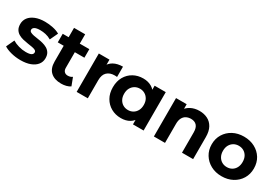

<svg xmlns="http://www.w3.org/2000/svg" viewBox="34 -1489 3330 2330"><g transform="rotate(30 1699.0 -324.5)"><path d="M253 8Q184 8 120.5 -8.5Q57 -25 20 -50L72 -162Q109 -139 159.5 -124.5Q210 -110 259 -110Q313 -110 335.5 -123Q358 -136 358 -159Q358 -178 340.5 -187.5Q323 -197 294 -202Q265 -207 230.5 -212Q196 -217 161 -225.5Q126 -234 97 -251Q68 -268 50.5 -297Q33 -326 33 -372Q33 -423 62.5 -462Q92 -501 148 -523.5Q204 -546 282 -546Q337 -546 394 -534Q451 -522 489 -499L437 -388Q398 -411 358.5 -419.5Q319 -428 282 -428Q230 -428 206 -414Q182 -400 182 -378Q182 -358 199.5 -348Q217 -338 246 -332Q275 -326 309.5 -321.5Q344 -317 379 -308Q414 -299 442.5 -282.5Q471 -266 489 -237.5Q507 -209 507 -163Q507 -113 477 -74.5Q447 -36 390.5 -14Q334 8 253 8Z M823 8Q728 8 675 -40.5Q622 -89 622 -185V-657H778V-187Q778 -153 796 -134.5Q814 -116 845 -116Q882 -116 908 -136L950 -26Q926 -9 892.5 -0.5Q859 8 823 8ZM539 -406V-526H912V-406Z M1038 0V-538H1187V-386L1166 -430Q1190 -487 1243 -516.5Q1296 -546 1372 -546V-402Q1362 -403 1354 -403.5Q1346 -404 1337 -404Q1273 -404 1233.5 -367.5Q1194 -331 1194 -254V0Z M1659 8Q1583 8 1522 -26.5Q1461 -61 1425.5 -123Q1390 -185 1390 -269Q1390 -354 1425.5 -416Q1461 -478 1522 -512Q1583 -546 1659 -546Q1727 -546 1778 -516Q1829 -486 1857 -425Q1885 -364 1885 -269Q1885 -175 1858 -113.5Q1831 -52 1780.5 -22Q1730 8 1659 8ZM1686 -120Q1724 -120 1755 -138Q1786 -156 1804.5 -189.5Q1823 -223 1823 -269Q1823 -316 1804.5 -349Q1786 -382 1755 -400Q1724 -418 1686 -418Q1647 -418 1616 -400Q1585 -382 1566.5 -349Q1548 -316 1548 -269Q1548 -223 1566.5 -189.5Q1585 -156 1616 -138Q1647 -120 1686 -120ZM1827 0V-110L1830 -270L1820 -429V-538H1976V0Z M2447 -546Q2511 -546 2561.5 -520.5Q2612 -495 2641 -442.5Q2670 -390 2670 -308V0H2514V-284Q2514 -349 2485.5 -380Q2457 -411 2405 -411Q2368 -411 2338.5 -395.5Q2309 -380 2292.5 -348Q2276 -316 2276 -266V0H2120V-538H2269V-389L2241 -434Q2270 -488 2324 -517Q2378 -546 2447 -546Z M3071 8Q2985 8 2918.5 -28Q2852 -64 2813.5 -126.5Q2775 -189 2775 -269Q2775 -350 2813.5 -412.5Q2852 -475 2918.5 -510.5Q2985 -546 3071 -546Q3156 -546 3223 -510.5Q3290 -475 3328 -413Q3366 -351 3366 -269Q3366 -189 3328 -126.5Q3290 -64 3223 -28Q3156 8 3071 8ZM3071 -120Q3110 -120 3141 -138Q3172 -156 3190 -189.5Q3208 -223 3208 -269Q3208 -316 3190 -349Q3172 -382 3141 -400Q3110 -418 3071 -418Q3032 -418 3001 -400Q2970 -382 2951.5 -349Q2933 -316 2933 -269Q2933 -223 2951.5 -189.5Q2970 -156 3001 -138Q3032 -120 3071 -120Z"/></g></svg>

Font: MOST Montserrat
Style: Bold
Weight: 700
Designer: Julieta Ulanovsky
Foundry: Julieta Ulanovsky
Version: Version 8.000;March 11, 2024;FontCreator 15.0.0.2926 64-bit